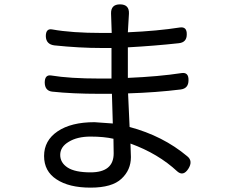

<svg xmlns="http://www.w3.org/2000/svg" viewBox="-20 -814 1040 880"><path d="M501 -111 500 -178Q456 -188 395 -188Q334 -188 295 -164Q256 -141 256 -104Q256 -68 290 -46Q324 -24 395 -24Q501 -24 501 -111ZM497 -248 493 -384H436Q312 -384 219 -394Q186 -398 185 -435Q185 -473 215 -468Q299 -454 437 -454H491V-594H447Q344 -594 229 -606Q191 -611 190 -648Q190 -685 220 -679Q309 -663 446 -663H492L489 -752Q488 -794 530 -794Q573 -794 571 -751L566 -666Q702 -672 804 -688Q837 -693 836 -656Q836 -620 800 -616Q691 -604 566 -597V-457Q707 -463 812 -479Q845 -484 844 -446Q844 -409 809 -404Q696 -390 567 -386Q569 -337 574 -232Q727 -191 838 -98Q866 -76 843 -40Q820 -5 793 -28Q705 -110 578 -156Q580 -106 580 -94Q580 -35 537 5Q494 46 395 46Q296 46 239 8Q182 -29 182 -99Q182 -170 244 -212Q306 -254 413 -254Z"/></svg>

Font: Swei Gothic CJK TC Regular
Style: Regular
Weight: 400
Version: Version 2.129